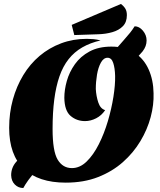

<svg xmlns="http://www.w3.org/2000/svg" viewBox="-20 -895 804 964"><path d="M97 49Q72 49 54.5 31.5Q37 14 36 -15Q36 -54 62 -83L140 -172L215 -98L158 -33Q139 -14 122.5 9Q106 32 97 49ZM633 -566 544 -628 601 -693Q622 -717 633 -730.5Q644 -744 656 -763Q679 -763 697.5 -741Q716 -719 716 -692Q716 -677 711 -663.5Q706 -650 696 -637ZM310 22Q173 22 99.5 -47.5Q26 -117 26 -253Q26 -328 44.5 -395Q63 -462 97 -518Q131 -574 179 -614.5Q227 -655 287 -677.5Q347 -700 416 -700Q432 -700 449 -698.5Q466 -697 485 -692Q433 -680 393 -657Q353 -634 324.5 -598Q296 -562 278.5 -511.5Q261 -461 252.5 -395.5Q244 -330 244 -248Q244 -136 269.5 -93.5Q295 -51 341 -51Q381 -51 415 -84Q449 -117 476 -170.5Q503 -224 521.5 -286.5Q540 -349 549.5 -409Q559 -469 558 -514Q557 -553 548.5 -579Q540 -605 520 -605Q500 -605 486.5 -580.5Q473 -556 467 -520Q461 -484 461 -448Q463 -412 473.5 -380.5Q484 -349 508 -342Q490 -315 462.5 -301Q435 -287 407 -287Q365 -287 334.5 -313Q304 -339 303 -404Q303 -444 315.5 -488.5Q328 -533 356 -572.5Q384 -612 429.5 -636.5Q475 -661 539 -661Q610 -661 656.5 -630Q703 -599 726.5 -546Q750 -493 751 -427Q753 -369 736.5 -307Q720 -245 685 -186.5Q650 -128 597 -81Q544 -34 472.5 -6Q401 22 310 22ZM353 -719 340 -770 587 -875Q601 -865 609 -852Q617 -839 617 -819Q617 -784 597 -763.5Q577 -743 544 -733.5Q511 -724 473 -723Z"/></svg>

Font: Sansita Swashed Light Black
Style: Regular
Weight: 900
Version: Version 1.003